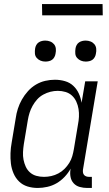

<svg xmlns="http://www.w3.org/2000/svg" viewBox="-20 -923 540 951"><path d="M167 8Q140 8 116 0.5Q92 -7 74.5 -24Q57 -41 47 -64.5Q37 -88 34 -113Q31 -138 32 -164.5Q33 -191 38 -218L58 -338Q61 -361 68.5 -384.5Q76 -408 88.5 -430Q101 -452 118.5 -471.5Q136 -491 158 -504Q180 -517 204 -522.5Q228 -528 252 -528Q278 -528 302 -521Q326 -514 343 -498Q360 -482 370 -460.5Q380 -439 384 -414L402 -520H464L391 -83Q390 -76 391 -69Q392 -62 396 -57Q400 -52 406.5 -49.5Q413 -47 421 -47H435V8H412Q393 8 375 3Q357 -2 345 -15Q333 -28 329.5 -46Q326 -64 329 -83L330 -88Q318 -66 300 -47Q282 -28 260.5 -15.5Q239 -3 214.5 2.5Q190 8 167 8ZM198 -47Q216 -47 234 -51Q252 -55 269 -64Q286 -73 299.5 -86.5Q313 -100 323 -116Q333 -132 338 -149.5Q343 -167 346 -185L366 -305Q370 -325 371 -344.5Q372 -364 369 -383Q366 -402 358 -419.5Q350 -437 336.5 -449.5Q323 -462 304.5 -467.5Q286 -473 266 -473Q248 -473 230 -468.5Q212 -464 194.5 -454.5Q177 -445 164 -430.5Q151 -416 141.5 -399Q132 -382 126.5 -364.5Q121 -347 118 -329L98 -209Q95 -189 94 -169.5Q93 -150 96.5 -132Q100 -114 107.5 -97.5Q115 -81 128.5 -69Q142 -57 160 -52Q178 -47 198 -47ZM405 -618Q392 -618 381 -622.5Q370 -627 362 -636Q354 -645 353 -657.5Q352 -670 354 -683Q355 -691 359.5 -699.5Q364 -708 371.5 -713Q379 -718 387.5 -720Q396 -722 404 -722Q417 -722 428.5 -717.5Q440 -713 447.5 -704Q455 -695 456.5 -682.5Q458 -670 455 -657Q454 -649 449.5 -640.5Q445 -632 438 -627Q431 -622 422 -620Q413 -618 405 -618ZM205 -618Q192 -618 181 -622.5Q170 -627 162 -636Q154 -645 153 -657.5Q152 -670 154 -683Q155 -691 159.5 -699.5Q164 -708 171.5 -713Q179 -718 187.5 -720Q196 -722 204 -722Q217 -722 228.5 -717.5Q240 -713 247.5 -704Q255 -695 256.5 -682.5Q258 -670 255 -657Q254 -649 249.5 -640.5Q245 -632 238 -627Q231 -622 222 -620Q213 -618 205 -618ZM189 -847 188 -903H488L489 -847Z"/></svg>

Font: Iosevka Curly Light
Style: Italic
Weight: 300
Italic angle: -9°
Monospace: yes
Designer: Belleve Invis
Foundry: Belleve Invis
Version: Version 22.1.2; ttfautohint (v1.8.4)